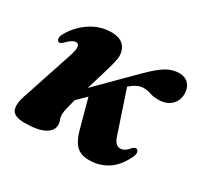

<svg xmlns="http://www.w3.org/2000/svg" viewBox="-106 -586 759 728"><g transform="rotate(30 273.5 -222.0)"><path d="M261.5 -388Q261.5 -376 254.8 -350.5Q248 -325 238 -292Q228 -259 217.5 -225L372.5 -380Q410.5 -417.5 436.2 -432.2Q462 -447 490 -447.5Q517.5 -447.5 532.2 -431.2Q547 -415 547 -390Q547 -359 526.8 -339.8Q506.5 -320.5 472.5 -320Q448.5 -320 434 -325.5Q419.5 -331 400 -331Q375 -330.5 344.5 -304L405 -123Q416 -87.5 438.5 -87.5Q458.5 -87.5 478.5 -113Q487 -119 491.5 -118.5Q498.5 -118 501.5 -109Q504.5 -100 497 -84.5Q474 -36 438.5 -13.2Q403 9.5 358 9.5Q321.5 9.5 301.8 -10.2Q282 -30 271.5 -69.5L236.5 -198L198 -160Q191.5 -136.5 187.2 -117.8Q183 -99 183 -89.5Q183 -77 187 -68.2Q191 -59.5 191 -47Q191 -21 161.8 -5.8Q132.5 9.5 76.5 9.5Q29.5 9.5 20 -14Q10.5 -37.5 28 -85.5L97.5 -295.5Q108 -326.5 106.5 -340Q105 -353.5 93 -353.5Q84.5 -353.5 75 -347.5Q65.5 -341.5 50 -325.5Q43 -319.5 38 -320Q30.5 -320.5 28 -329.8Q25.5 -339 34 -354.5Q59 -398.5 100.8 -425.8Q142.5 -453 190.5 -453Q227 -453 244.2 -435.2Q261.5 -417.5 261.5 -388Z"/></g></svg>

Font: Fraunces 144pt Soft
Style: Bold Italic
Weight: 700
Italic angle: -16°
Version: Version 1.000;[b76b70a41]